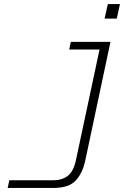

<svg xmlns="http://www.w3.org/2000/svg" viewBox="-20 -751 690 949"><path d="M526 -544 402 40Q389 103 355 140.5Q321 178 244 178H18L26 140H244Q286 140 314.5 118.5Q343 97 355 42L480 -544ZM322 -506 330 -544H503L495 -506ZM497 -659 513 -731H573L557 -659Z"/></svg>

Font: Azeret Mono Thin Thin
Style: Italic
Weight: 250
Italic angle: -12°
Version: Version 1.002